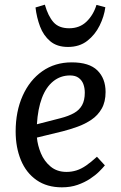

<svg xmlns="http://www.w3.org/2000/svg" viewBox="-20 -788 517 822"><path d="M287 -521Q362 -521 397 -486.5Q432 -452 432 -394Q432 -352 415.5 -323Q399 -294 371.5 -275.5Q344 -257 312 -245.5Q280 -234 249 -226L138 -199Q141 -166 155 -132Q169 -98 196.5 -75Q224 -52 265 -52Q287 -52 307.5 -58.5Q328 -65 349 -79.5Q370 -94 395 -117L429 -80Q420 -69 404.5 -53.5Q389 -38 365.5 -22.5Q342 -7 312 3.5Q282 14 245 14Q181 14 136.5 -17Q92 -48 69.5 -102.5Q47 -157 47 -225Q47 -311 77 -378Q107 -445 161 -483Q215 -521 287 -521ZM343 -391Q343 -411 337 -427.5Q331 -444 317 -454.5Q303 -465 280 -465Q239 -465 208 -440Q177 -415 159.5 -368.5Q142 -322 138 -256L239 -282Q274 -291 297 -304Q320 -317 331.5 -338Q343 -359 343 -391ZM271 -587Q224 -587 195 -611.5Q166 -636 151.5 -674.5Q137 -713 132 -756L172 -768Q186 -719 209 -693Q232 -667 276 -667Q321 -667 350.5 -695.5Q380 -724 393 -767L431 -757Q426 -718 406.5 -678.5Q387 -639 353.5 -613Q320 -587 271 -587Z"/></svg>

Font: Literata
Style: Italic
Weight: 400
Italic angle: -2°
Designer: Latin by Veronika Burian and Jose Scaglione. Greek by Irene Vlachou. Cyrillic by Vera Evstafieva
Foundry: TypeTogether
Version: Version 3.103;gftools[0.9.29]